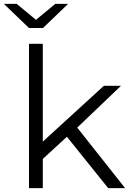

<svg xmlns="http://www.w3.org/2000/svg" viewBox="-50 -967 671 987"><path d="M171 -823H99L-30 -947H36L135 -865L234 -947H300ZM506 0 294 -264 170 -150V0H99V-742H170V-239L484 -526H572L347 -311L593 0Z"/></svg>

Font: Montserrat Alternates
Style: Regular
Weight: 400
Designer: Julieta Ulanovsky
Foundry: Julieta Ulanovsky
Version: Version 7.200;PS 007.200;hotconv 1.0.88;makeotf.lib2.5.64775